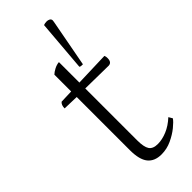

<svg xmlns="http://www.w3.org/2000/svg" viewBox="-242 -762 809 809"><g transform="rotate(-45 162.5 -357.5)"><path d="M184 12Q143 12 122.5 -13.5Q102 -39 102 -95V-412L32 -414Q32 -434 43 -443L102 -445V-545Q110 -553 124.5 -560.5Q139 -568 153 -569V-447L307 -452Q309 -447 309.5 -443Q310 -439 310 -436Q310 -411 291 -410L153 -412V-103Q153 -63 164 -46.5Q175 -30 204 -30Q230 -30 259 -42Q288 -54 315 -79L325 -62Q317 -50 295.5 -32.5Q274 -15 245 -1.5Q216 12 184 12ZM218 -490.9Q213 -490.9 208 -491.3Q203 -491.7 200 -494.2L219 -723.6Q227 -726.9 238 -726.9Q245 -726.9 251.5 -723.6Q258 -720.3 259 -712.9Q259 -708 258 -703.9Z"/></g></svg>

Font: Petrona ExtraLight
Style: Regular
Weight: 200
Designer: Ringo R. Seeber
Foundry: Ringo R. Seeber
Version: Version 2.001; ttfautohint (v1.8.3)